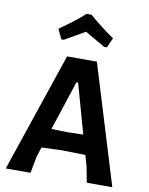

<svg xmlns="http://www.w3.org/2000/svg" viewBox="-95 -954 791 1022"><g transform="rotate(10 300.0 -442.5)"><path d="M180 -728 155 -781Q236 -837 289 -885H316Q376 -832 450 -781L426 -728H412Q402 -734 363 -756Q324 -778 303 -791Q290 -783 193 -728ZM387 -644 584 0H446L430 -84L413 -144L287 -147L176 -143L159 -91L142 0H8L226 -644ZM299 -517 211 -249 297 -247 383 -249 308 -517Z"/></g></svg>

Font: Alegreya Sans SC
Style: Bold
Weight: 700
Designer: Juan Pablo del Peral
Foundry: Huerta Tipografica
Version: Version 2.007